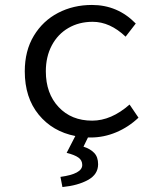

<svg xmlns="http://www.w3.org/2000/svg" viewBox="-20 -542 640 775"><path d="M376 121Q376 162 335 184.5Q294 207 232 213L224 172Q312 160 312 124Q312 105 296.5 94Q281 83 249 75L284 7Q192 -11 136 -79.5Q80 -148 80 -254Q80 -337 116.5 -397.5Q153 -458 214.5 -490Q276 -522 351 -522Q455 -522 528 -447L487 -394Q424 -454 354 -454Q299 -454 256 -429Q213 -404 189 -358.5Q165 -313 165 -254Q165 -165 216.5 -110Q268 -55 352 -55Q429 -55 503 -120L539 -67Q499 -29 449 -8Q399 13 346 13H335L317 50Q345 59 360.5 75.5Q376 92 376 121Z"/></svg>

Font: Office Code Pro
Style: Regular
Weight: 400
Designer: Nathan Rutzky & Paul D. Hunt
Foundry: Adobe Systems Incorporated
Version: Version 1.004